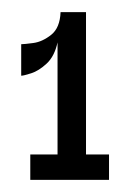

<svg xmlns="http://www.w3.org/2000/svg" viewBox="-20 -705 215 317"><path d="M75 -420V-635Q70 -612 57 -600Q44 -588 31.5 -584Q19 -580 15 -580V-632Q20 -632 35 -634Q50 -636 64.5 -647.5Q79 -659 80 -685H122V-420ZM30 -408V-450H160V-408Z"/></svg>

Font: Darker Grotesque SemiBold
Style: Regular
Weight: 600
Designer: Gabriel Lam
Foundry: TypeRant
Version: Version 1.000;gftools[0.9.28]